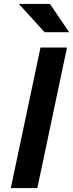

<svg xmlns="http://www.w3.org/2000/svg" viewBox="-20 -957 372 977"><path d="M35 0 186 -715H321L170 0ZM207 -793 76 -937H234L332 -793Z"/></svg>

Font: Wix Madefor Text
Style: Bold Italic
Weight: 700
Italic angle: -12°
Designer: Dalton Maag Ltd
Foundry: Dalton Maag Ltd
Version: Version 3.100